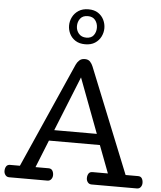

<svg xmlns="http://www.w3.org/2000/svg" viewBox="-72 -1268 1117 1329"><g transform="rotate(5 486.0 -603.0)"><path d="M42.5 0Q25.4 0 15.9 -12.5Q6.3 -24.9 6.3 -41Q6.3 -59.6 14.6 -72.8Q22.9 -85.9 41.5 -85.9H109.4L432.6 -815.9Q439.9 -833 454.6 -846.9Q469.2 -860.8 492.7 -860.8Q517.1 -860.8 530 -846.7Q543 -832.5 550.3 -814L843.8 -85.9H930.7Q949.2 -85.9 957.3 -72.8Q965.3 -59.6 965.3 -41Q965.3 -24.9 956.1 -12.5Q946.8 0 929.7 0H614.7Q597.7 0 588.1 -12.5Q578.6 -24.9 578.6 -41Q578.6 -59.6 586.9 -72.8Q595.2 -85.9 613.8 -85.9H720.7L648.4 -276.9H294.4L217.8 -85.9H308.6Q327.1 -85.9 335.4 -72.8Q343.8 -59.6 343.8 -41Q343.8 -24.9 334.2 -12.5Q324.7 0 307.6 0ZM324.7 -352.1H620.6L477.5 -731.9ZM485.8 -962.9Q445.3 -962.9 418.2 -980.2Q391.1 -997.6 377.4 -1025.1Q363.8 -1052.7 363.8 -1082.5Q363.8 -1113.3 377.9 -1141.6Q392.1 -1169.9 419.9 -1188Q447.8 -1206.1 488.3 -1206.1Q528.8 -1206.1 555.4 -1188.5Q582 -1170.9 595.5 -1143.1Q608.9 -1115.2 608.9 -1085Q608.9 -1054.7 595 -1026.6Q581.1 -998.5 553.7 -980.7Q526.4 -962.9 485.8 -962.9ZM489.7 -1009.3Q524.4 -1009.3 540.8 -1031.5Q557.1 -1053.7 557.1 -1083.5Q557.1 -1113.8 539.8 -1136.2Q522.5 -1158.7 487.8 -1158.7Q452.6 -1158.7 435.5 -1136.2Q418.5 -1113.8 418.5 -1083.5Q418.5 -1053.7 437.3 -1031.5Q456.1 -1009.3 489.7 -1009.3Z"/></g></svg>

Font: Cutive
Style: Regular
Weight: 400
Version: Version 1.100; ttfautohint (v1.8.4.7-5d5b)